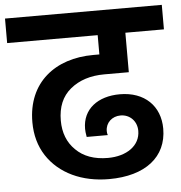

<svg xmlns="http://www.w3.org/2000/svg" viewBox="-74 -790 796 843"><g transform="rotate(-5 324.5 -369.0)"><path d="M-21 -740V-632H378V-547H351C183 -547 59 -451 59 -276C59 -219 73 -170 100 -128C155 -44 254 2 373 2C534 2 629 -74 629 -198C629 -298 561 -365 452 -365C355 -365 287 -314 287 -227C287 -219 288 -207 291 -191H384C382 -196 381 -202 381 -209C381 -246 410 -272 447 -272C488 -272 519 -241 519 -198C519 -133 459 -91 376 -91C316 -91 269 -108 235 -142C201 -175 184 -219 184 -272C184 -332 203 -378 242 -410C281 -442 331 -458 392 -458H500V-632H670V-740Z"/></g></svg>

Font: Poppins SemiBold
Style: Regular
Weight: 600
Designer: Ninad Kale (Devanagari), Jonny Pinhorn (Latin)
Foundry: Indian Type Foundry
Version: 4.004